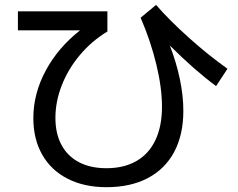

<svg xmlns="http://www.w3.org/2000/svg" viewBox="-20 -736 978 790"><path d="M117.2 -250Q117.2 -350.6 168 -445.3Q218.8 -540 309.6 -611.3H53.7V-689.5H421.9V-606.4Q357.4 -567.4 309.1 -510Q260.7 -452.6 234.4 -385.5Q208 -318.4 208 -251Q208 -186.5 232.9 -139.9Q257.8 -93.3 304.9 -68.6Q352.1 -43.9 418 -43.9Q490.2 -43.9 541.5 -73.5Q592.8 -103 619.6 -159.9Q646.5 -216.8 646.5 -296.9Q646.5 -374.5 623.3 -470.7Q600.1 -566.9 558.6 -663.1L622.1 -715.8Q678.2 -651.4 758.5 -579.6Q838.9 -507.8 916 -453.1L869.1 -381.8Q779.3 -448.2 678.7 -548.8Q706.1 -478 720.2 -409.7Q734.4 -341.3 734.4 -280.3Q734.4 -181.6 696.8 -111.1Q659.2 -40.5 588.1 -3.2Q517.1 34.2 418 34.2Q326.7 34.2 258.5 -0.5Q190.4 -35.2 153.8 -99.4Q117.2 -163.6 117.2 -250Z"/></svg>

Font: Pretendard Medium
Style: Regular
Weight: 500
Designer: Base glyphs from Inter by Rasmus Andersson; Hangeul glyphs from Noto Sans CJK(Source Han Sans) by Jang Soo-young and Kan
Foundry: Kil Hyung-jin
Version: Version 1.309